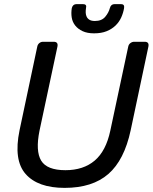

<svg xmlns="http://www.w3.org/2000/svg" viewBox="-20 -903 742 933"><path d="M75 -270 161 -676Q163 -687 171 -693.5Q179 -700 189 -700H241Q264 -700 259 -676L172 -268Q152 -169 180 -122.5Q208 -76 298 -76Q385 -76 440 -122.5Q495 -169 516 -268L603 -676Q605 -687 613.5 -693.5Q622 -700 632 -700H683Q706 -700 701 -676L615 -270Q584 -125 506.5 -57.5Q429 10 294 10Q164 10 104.5 -57.5Q45 -125 75 -270ZM329 -864Q334 -883 352 -883H383Q403 -883 398 -864Q396 -852 396.5 -841Q397 -830 401.5 -821Q406 -812 415.5 -806.5Q425 -801 441 -801Q474 -801 491 -821Q508 -841 514 -864Q519 -883 537 -883H568Q586 -883 583 -864Q579 -840 569 -818Q559 -796 541.5 -779Q524 -762 498.5 -751.5Q473 -741 437 -741Q404 -741 381.5 -751.5Q359 -762 345.5 -779Q332 -796 328.5 -818Q325 -840 329 -864Z"/></svg>

Font: SVN-Rubik
Style: Italic
Weight: 400
Italic angle: -12°
Designer: Hubert and Fischer
Foundry: Hubert & Fischer
Version: Version 2.101; ttfautohint (v1.8.3)